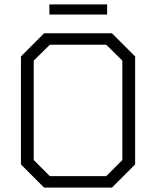

<svg xmlns="http://www.w3.org/2000/svg" viewBox="-20 -851 708 871"><path d="M75 -105V-595L180 -700H488L593 -595V-105L488 0H180ZM462 -52 535 -125V-576L462 -648H206L133 -576V-125L206 -52ZM204 -831H466V-785H204Z"/></svg>

Font: Chakra Petch Light
Style: Regular
Weight: 300
Designer: Katatrad Aksorn Co.,Ltd.
Foundry: Cadson Demak Co.,Ltd.
Version: Version 1.000; ttfautohint (v1.6)